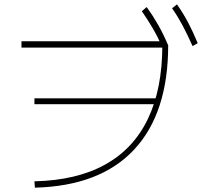

<svg xmlns="http://www.w3.org/2000/svg" viewBox="-20 -871 920 874"><path d="M136.7 -45.6Q328.9 -50 458.3 -121.7Q587.8 -193.3 653.3 -330Q718.9 -466.7 718.9 -664.4L732.2 -654.4H77.8V-683.3H731.1L745.6 -665.6Q745.6 -356.7 591.1 -190.6Q436.7 -24.4 138.9 -16.7ZM136.7 -396.7V-423.3H694.4V-396.7ZM721.1 -651.1Q697.8 -704.4 674.4 -743.9Q651.1 -783.3 625.6 -820L647.8 -838.9Q676.7 -798.9 700.6 -756.7Q724.4 -714.4 745.6 -664.4ZM856.7 -661.1Q832.2 -715.6 810.6 -756.1Q788.9 -796.7 763.3 -833.3L785.6 -851.1Q814.4 -810 836.7 -767.8Q858.9 -725.6 880 -674.4Z"/></svg>

Font: Paperlogy 1 Thin
Style: Regular
Weight: 250
Designer: redesigned by Lee Juim, glyphs from Gmarket Sans & Montserrat
Foundry: PT&
Version: Version 1.001